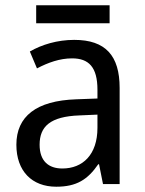

<svg xmlns="http://www.w3.org/2000/svg" viewBox="-20 -697 548 727"><path d="M395 -677H117V-609H395ZM261 -546C197 -546 138 -528 93 -502L120 -438C162 -460 206 -476 253 -476C316 -476 349 -443 349 -357V-324L269 -321C117 -316 42 -256 42 -149C42 -49 101 10 193 10C270 10 312 -17 352 -75H355L370 0H433V-364C433 -486 380 -546 261 -546ZM281 -260 349 -263V-213C349 -111 293 -59 216 -59C164 -59 130 -87 130 -149C130 -218 170 -256 281 -260Z"/></svg>

Font: Noto Sans Myanmar UI SemiCondensed
Style: Regular
Weight: 400
Width: 4
Designer: Monotype Design Team
Foundry: Monotype Imaging Inc.
Version: Version 2.103